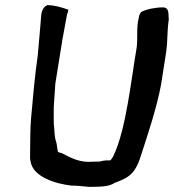

<svg xmlns="http://www.w3.org/2000/svg" viewBox="-20 -736 682 753"><path d="M142 -680C138 -632 133 -571 128 -518C116 -435 109 -352 102 -274C98 -230 99 -178 98 -135C98 -122 97 -114 100 -102C110 -42 198 -15 261 -8C261 -8 260 -7 266 -8C283 -8 308 -5 330 -3C368 -4 405 -2 430 -19C487 -40 512 -55 535 -133C561 -213 595 -314 612 -406L632 -534C633 -543 634 -553 635 -563C637 -596 637 -628 642 -661V-662C639 -674 647 -707 619 -707C589 -707 554 -700 534 -689L533 -688C529 -683 526 -677 525 -670C513 -626 522 -582 515 -543C496 -436 475 -228 425 -125C419 -113 414 -108 412 -107H398C393 -107 385 -106 373 -103C371 -102 360 -102 345 -102C296 -97 261 -115 223 -135L222 -136H221C218 -136 211 -138 207 -141C205 -149 204 -163 202 -173L197 -191C193 -209 194 -227 191 -250C191 -272 190 -295 191 -319L197 -408L225 -582L243 -680C244 -682 246 -686 247 -691L248 -698C224 -706 199 -715 166 -716H165L164 -715C152 -710 144 -695 142 -680Z"/></svg>

Font: Vapor
Style: SbdObl
Weight: 600
Foundry: Cannot Into Space Fonts
Version: Version 0.179